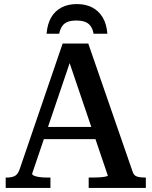

<svg xmlns="http://www.w3.org/2000/svg" viewBox="-20 -924 745 944"><path d="M358 -904Q315 -904 283 -887.5Q251 -871 232 -839Q213 -807 209 -758H271Q276 -782 286.5 -796.5Q297 -811 314 -817Q331 -823 355 -823Q380 -823 397 -817Q414 -811 425 -796.5Q436 -782 440 -758H508Q504 -807 484.5 -839Q465 -871 433 -887.5Q401 -904 358 -904ZM178 -300H470V-240H172ZM306 -662 328 -630 138 -70Q138 -64 149 -59.5Q160 -55 177 -53Q194 -51 213 -51H228V0H8V-51H13Q39 -51 54 -59.5Q69 -68 78 -96L288 -710H414L632 -80Q638 -61 653.5 -56Q669 -51 692 -51H697V0H416V-51H433Q450 -51 468 -52Q486 -53 498 -55.5Q510 -58 510 -61Z"/></svg>

Font: Roboto Serif 36pt Medium
Style: Regular
Weight: 500
Designer: Greg Gazdowicz
Foundry: Commercial Type
Version: Version 1.008